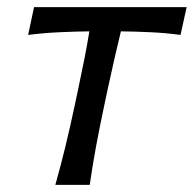

<svg xmlns="http://www.w3.org/2000/svg" viewBox="-20 -516 541 536"><path d="M134.5 0Q150 -55 162.5 -106.5Q175 -158 188 -219L198.5 -268.5Q208.5 -315.5 216 -353.5Q223.5 -391.5 229.5 -428.5Q188.5 -428 145.2 -426Q102 -424 58.5 -418.5L75 -496H501L484 -418.5Q443.5 -424 401 -426Q358.5 -428 317.5 -428.5Q308.5 -391.5 299.8 -353.5Q291 -315.5 281 -268.5L270.5 -219Q257.5 -158 248 -106.5Q238.5 -55 230.5 0Z"/></svg>

Font: Commissioner Flair
Style: Italic
Weight: 400
Italic angle: -12°
Designer: Kostas Bartsokas
Foundry: Kostas Bartsokas
Version: Version 1.000; ttfautohint (v1.8.3)